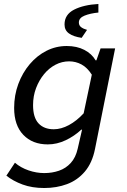

<svg xmlns="http://www.w3.org/2000/svg" viewBox="-20 -732 640 964"><path d="M202 212Q141 212 93.5 194.5Q46 177 12 150L55 85Q84 110 123.5 123.5Q163 137 202 137Q242 137 276.5 125Q311 113 335.5 86Q360 59 370 15L392 -81H388Q354 -49 310 -28Q266 -7 220 -7Q143 -7 97 -55Q51 -103 51 -190Q51 -254 72 -310.5Q93 -367 129.5 -410Q166 -453 213.5 -477Q261 -501 315 -501Q366 -501 403.5 -481.5Q441 -462 460 -429H464L485 -489H558L457 16Q443 86 406 129.5Q369 173 316.5 192.5Q264 212 202 212ZM250 -83Q287 -83 326 -104Q365 -125 400 -163L441 -357Q418 -393 389 -408.5Q360 -424 327 -424Q291 -424 258.5 -407Q226 -390 201 -359.5Q176 -329 161 -289.5Q146 -250 146 -204Q146 -142 173.5 -112.5Q201 -83 250 -83ZM390 -542Q349 -548 326.5 -564Q304 -580 304 -609Q304 -659 352 -683.5Q400 -708 474 -712V-669Q433 -665 404.5 -653.5Q376 -642 376 -619Q376 -604 387.5 -595.5Q399 -587 417 -582Z"/></svg>

Font: Source Code Pro ExtraLight Medium
Style: Italic
Weight: 500
Italic angle: -11°
Monospace: yes
Version: Version 1.016;hotconv 1.0.116;makeotfexe 2.5.65601